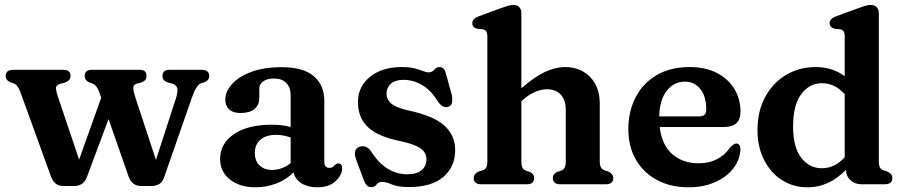

<svg xmlns="http://www.w3.org/2000/svg" viewBox="-20 -764 3750 796"><path d="M289 7H242Q224.5 7 211.8 -2.2Q199 -11.5 191 -33L65 -381Q54 -411.5 38.5 -417.5L22 -423.5Q3.5 -432 3.5 -448.5Q3.5 -474.5 34.5 -474.5H243Q272.5 -474.5 272.5 -449Q272.5 -430 249 -421.5L233 -417.5Q213 -412 212.2 -400Q211.5 -388 222 -357.5L308 -102.5L399.5 -358.5L390.5 -384.5Q381 -410.5 364 -417.5L349.5 -422.5Q331 -432 331 -449Q331 -474.5 361 -474.5H560Q587.5 -474.5 587.5 -448.5Q587.5 -430 566 -422L547.5 -417.5Q532.5 -413 532.5 -400Q532.5 -387 541.5 -359L626.5 -101L708.5 -353.5Q718.5 -384.5 715 -398.2Q711.5 -412 693.5 -417.5L676 -422Q653.5 -429.5 653.5 -448.5Q653.5 -474.5 681.5 -474.5H816Q847.5 -474.5 847.5 -448.5Q847.5 -431.5 827 -422.5L812.5 -418.5Q793.5 -410 776.5 -362L660.5 -29Q653 -8 639.2 -0.5Q625.5 7 610 7H563.5Q527.5 7 513 -32.5L430 -270.5L340 -29Q331.5 -8.5 318 -0.8Q304.5 7 289 7Z M892.5 -105.5Q892.5 -168.5 949.8 -207.8Q1007 -247 1106.5 -247Q1149.5 -247 1185 -237.5V-368Q1185 -401.5 1166.8 -420Q1148.5 -438.5 1116 -438.5Q1087 -438.5 1071 -426.5Q1055 -414.5 1055 -397V-358.5Q1055 -328.5 1034.8 -312Q1014.5 -295.5 978 -295.5Q946 -295.5 930 -310.5Q914 -325.5 914 -351.5Q914 -383.5 940.8 -414.2Q967.5 -445 1019.8 -465.2Q1072 -485.5 1148.5 -485.5Q1237.5 -485.5 1281 -448Q1324.5 -410.5 1324.5 -346.5V-93.5Q1324.5 -68 1346 -68Q1355 -68 1359.8 -71.8Q1364.5 -75.5 1368 -79.5Q1371 -82 1374 -84.2Q1377 -86.5 1381.5 -86.5Q1398.5 -86.5 1398.5 -66Q1398.5 -39 1371.5 -13.2Q1344.5 12.5 1296 12.5Q1256.5 12.5 1230 -4Q1203.5 -20.5 1197 -49.5Q1168 -19.5 1126.2 -3.5Q1084.5 12.5 1039.5 12.5Q974 12.5 933.2 -19.8Q892.5 -52 892.5 -105.5ZM1036.5 -130.5Q1036.5 -96 1056.5 -77.8Q1076.5 -59.5 1107 -59.5Q1150.5 -59.5 1185 -88V-194Q1171 -199 1156 -202Q1141 -205 1124 -205Q1083.5 -205 1060 -185Q1036.5 -165 1036.5 -130.5Z M1652.5 -433Q1618.5 -433 1600.5 -416.8Q1582.5 -400.5 1582.5 -376Q1582.5 -351 1602.2 -334.5Q1622 -318 1669 -307Q1776.5 -284.5 1821.8 -243.8Q1867 -203 1867 -141.5Q1867 -73 1818.5 -30.8Q1770 11.5 1675 11.5Q1630 11.5 1605 0.8Q1580 -10 1564 -10Q1548.5 -10 1541 1Q1533.5 12 1519 12Q1499 12 1488.5 -16.5L1457 -101Q1441 -145 1470.5 -155.5Q1498 -165 1518.5 -136.5Q1549 -88 1586.8 -64.8Q1624.5 -41.5 1668 -41.5Q1708.5 -41.5 1728.2 -58.8Q1748 -76 1748 -104Q1748 -131 1724.2 -148.2Q1700.5 -165.5 1644.5 -178Q1550 -196 1507 -235.5Q1464 -275 1464 -340.5Q1464 -405 1514 -445.5Q1564 -486 1644.5 -486Q1678 -486 1699.2 -480.5Q1720.5 -475 1733.8 -469.5Q1747 -464 1756 -464Q1771.5 -464 1780.5 -475Q1789.5 -486 1803 -486Q1822.5 -486 1828.5 -459L1852 -374.5Q1856.5 -355 1854.2 -340.2Q1852 -325.5 1838 -321Q1815 -313.5 1793 -346.5Q1766 -391 1729.2 -412Q1692.5 -433 1652.5 -433Z M2141.5 -709.5V-398Q2196 -445.5 2239.5 -465.8Q2283 -486 2322 -486Q2386.5 -486 2426.5 -444.8Q2466.5 -403.5 2466.5 -335V-96Q2466.5 -78 2471.5 -69.8Q2476.5 -61.5 2486 -58L2502 -53Q2522.5 -43 2522.5 -26Q2522.5 0 2491 0H2302.5Q2272 0 2272 -26.5Q2272 -42.5 2289.5 -51L2306.5 -56.5Q2316 -60 2320.8 -68.5Q2325.5 -77 2325.5 -96V-307.5Q2325.5 -350 2304.5 -372Q2283.5 -394 2247.5 -394Q2225 -394 2199 -383.2Q2173 -372.5 2146 -348.5L2141.5 -345V-95.5Q2141.5 -76.5 2146.2 -68.2Q2151 -60 2160.5 -56.5L2177 -51Q2194.5 -42.5 2194.5 -26.5Q2194.5 0 2164 0H1975.5Q1944 0 1944 -26Q1944 -43.5 1964.5 -53L1981.5 -58Q1991 -61.5 1995.8 -69.5Q2000.5 -77.5 2000.5 -95.5V-612Q2000.5 -627.5 1995.8 -634Q1991 -640.5 1982 -642.5L1957.5 -645Q1938 -651 1938 -668Q1938 -686.5 1965 -696.5L2053.5 -729Q2072.5 -736 2085 -739.8Q2097.5 -743.5 2109.5 -743.5Q2125 -743.5 2133.2 -734Q2141.5 -724.5 2141.5 -709.5Z M3050 -300.5Q3050 -237.5 2981.5 -237.5H2715Q2724 -162.5 2767.2 -124.8Q2810.5 -87 2876.5 -87Q2920.5 -87 2954 -105Q2987.5 -123 3006 -152Q3023 -169.5 3033 -169Q3050 -168.5 3049.5 -144Q3048 -102.5 3020.8 -66.8Q2993.5 -31 2945.5 -9.2Q2897.5 12.5 2834.5 12.5Q2760 12.5 2703.8 -17.8Q2647.5 -48 2616.2 -102.2Q2585 -156.5 2585 -228.5Q2585 -303 2615.5 -361.2Q2646 -419.5 2702.8 -452.8Q2759.5 -486 2839 -486Q2904 -486 2951.2 -462Q2998.5 -438 3024.2 -396Q3050 -354 3050 -300.5ZM2820 -425.5Q2774 -425.5 2744.2 -387.8Q2714.5 -350 2713 -281.5H2879Q2908 -281.5 2908 -308.5Q2908 -364.5 2883.5 -395Q2859 -425.5 2820 -425.5Z M3120.5 -224.5Q3120.5 -304 3152.8 -362.8Q3185 -421.5 3239.5 -453.8Q3294 -486 3362 -486Q3430.5 -486 3482 -448V-612Q3482 -627.5 3477.5 -634Q3473 -640.5 3463.5 -642.5L3439 -645Q3419.5 -651 3419.5 -668Q3419.5 -686.5 3446.5 -696.5L3535.5 -729Q3554 -736 3566.5 -739.8Q3579 -743.5 3591 -743.5Q3606.5 -743.5 3615 -734Q3623.5 -724.5 3623.5 -709.5V-95.5Q3623.5 -77.5 3628.2 -69.5Q3633 -61.5 3642.5 -58L3658.5 -53Q3679.5 -43.5 3679.5 -26Q3679.5 0 3648 0H3552Q3524 0 3505.8 -17Q3487.5 -34 3487.5 -60Q3453.5 -25 3413.5 -6.2Q3373.5 12.5 3328 12.5Q3268 12.5 3221.2 -17.8Q3174.5 -48 3147.5 -101.5Q3120.5 -155 3120.5 -224.5ZM3268 -239.5Q3268 -153.5 3301.8 -110Q3335.5 -66.5 3387 -66.5Q3441 -66.5 3482 -112V-373.5Q3441.5 -419 3387.5 -419Q3336 -419 3302 -374Q3268 -329 3268 -239.5Z"/></svg>

Font: Fraunces 9pt Soft SemiBold
Style: Regular
Weight: 600
Version: Version 1.000;[b76b70a41]